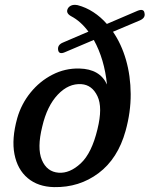

<svg xmlns="http://www.w3.org/2000/svg" viewBox="-20 -755 612 786"><path d="M494 -219Q462.5 -105.5 383.5 -46.2Q304.5 13 201 11Q135.5 9.5 93.5 -25.8Q51.5 -61 39.2 -123.8Q27 -186.5 50.5 -271Q67 -329 104.8 -375.8Q142.5 -422.5 194.5 -449.2Q246.5 -476 305 -474.5Q389 -472.5 418 -409Q407.5 -513 364 -591.5L245 -541Q221.5 -531 218 -550Q214.5 -571 237 -580.5L342 -625.5Q310.5 -668 271.5 -688.5Q249.5 -700.5 256.5 -717.5Q260 -726.5 270.2 -731.8Q280.5 -737 297.5 -734Q332 -725 362.2 -705.2Q392.5 -685.5 417.5 -657L543.5 -711Q569 -721 571.5 -701.5Q576.5 -681.5 551.5 -671L442.5 -625Q477 -575 495.8 -509.8Q514.5 -444.5 515 -370.2Q515.5 -296 494 -219ZM220 -48Q265.5 -44.5 310.5 -86.2Q355.5 -128 379 -226Q401 -315 379 -361.2Q357 -407.5 313 -410.5Q260.5 -414 216.5 -367.5Q172.5 -321 153 -237Q131 -148.5 151.5 -100Q172 -51.5 220 -48Z"/></svg>

Font: Fraunces 9pt SuperSoft
Style: Italic
Weight: 400
Italic angle: -16°
Version: Version 1.000;[b76b70a41]